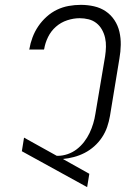

<svg xmlns="http://www.w3.org/2000/svg" viewBox="-20 -763 540 791"><path d="M339 8 70 -140 79 -196 214 -121H218Q238 -121 258.5 -128Q279 -135 296 -148Q313 -161 326.5 -178.5Q340 -196 349 -215Q358 -234 364 -254Q370 -274 373 -294L413 -531Q416 -551 416.5 -570Q417 -589 413 -607Q409 -625 400 -641Q391 -657 377 -668Q363 -679 345 -683.5Q327 -688 308 -688Q283 -688 257 -679.5Q231 -671 210.5 -653Q190 -635 178 -610.5Q166 -586 162 -561L161 -559H100L101 -561Q105 -585 114 -609Q123 -633 137.5 -654.5Q152 -676 172 -694Q192 -712 215 -723Q238 -734 263 -738.5Q288 -743 313 -743Q341 -743 367.5 -737Q394 -731 415.5 -716.5Q437 -702 451.5 -680Q466 -658 472 -632Q478 -606 477.5 -578Q477 -550 472 -522L433 -285Q429 -262 421.5 -240Q414 -218 400.5 -197.5Q387 -177 368.5 -160.5Q350 -144 328.5 -133Q307 -122 284 -116Q261 -110 239 -108L348 -47Z"/></svg>

Font: Iosevka Light
Style: Italic
Weight: 300
Italic angle: -9°
Monospace: yes
Designer: Belleve Invis
Foundry: Belleve Invis
Version: Version 32.5.0; ttfautohint (v1.8.4)